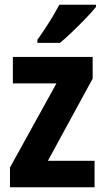

<svg xmlns="http://www.w3.org/2000/svg" viewBox="-20 -786 439 806"><path d="M377 0H22V-83L217 -436H34V-547H369V-456L181 -111H377ZM383 -757Q368 -738 341.5 -710.5Q315 -683 285.5 -654.5Q256 -626 232 -606H137V-619Q163 -655 187 -693.5Q211 -732 229 -766H383Z"/></svg>

Font: Noto Sans Condensed
Style: Bold
Weight: 700
Width: 3
Designer: Monotype Design Team
Foundry: Monotype Imaging Inc.
Version: Version 2.013; ttfautohint (v1.8.4.7-5d5b)